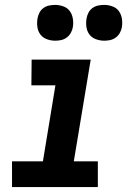

<svg xmlns="http://www.w3.org/2000/svg" viewBox="-20 -763 540 783"><path d="M29 0V-105H155L206 -415H108L109 -520H350L281 -105H379V0ZM405 -597Q388 -597 371.5 -603Q355 -609 345 -622Q335 -635 332.5 -652.5Q330 -670 333 -688Q335 -700 341 -711.5Q347 -723 357.5 -730.5Q368 -738 380.5 -740.5Q393 -743 405 -743Q422 -743 438.5 -737Q455 -731 464.5 -718Q474 -705 477 -687.5Q480 -670 477 -652Q475 -640 468.5 -628.5Q462 -617 451.5 -609.5Q441 -602 429 -599.5Q417 -597 405 -597ZM205 -597Q188 -597 171.5 -603Q155 -609 145 -622Q135 -635 132.5 -652.5Q130 -670 133 -688Q135 -700 141 -711.5Q147 -723 157.5 -730.5Q168 -738 180.5 -740.5Q193 -743 205 -743Q222 -743 238.5 -737Q255 -731 264.5 -718Q274 -705 277 -687.5Q280 -670 277 -652Q275 -640 268.5 -628.5Q262 -617 251.5 -609.5Q241 -602 229 -599.5Q217 -597 205 -597Z"/></svg>

Font: Iosevka Term Curly XBd Obl
Style: Regular
Weight: 800
Italic angle: -9°
Designer: Belleve Invis
Foundry: Belleve Invis
Version: Version 32.3.0